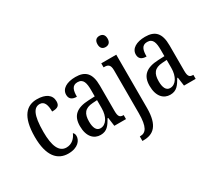

<svg xmlns="http://www.w3.org/2000/svg" viewBox="-171 -1106 1905 1697"><g transform="rotate(-30 781.0 -257.5)"><path d="M227 10C328 10 366 -47 366 -89C366 -108 360 -119 350 -127C332 -84 296 -45 239 -45C164 -45 130 -123 130 -266C130 -445 167 -497 224 -497C274 -497 287 -446 287 -384C343 -384 366 -398 366 -444C366 -509 313 -546 223 -546C121 -546 42 -479 42 -265C42 -70 118 10 227 10Z M556 10C623 10 648 -31 682 -88H688L700 0H819V-41H816C780 -41 767 -57 767 -113V-372C767 -499 716 -546 617 -546C527 -546 468 -510 468 -450C468 -409 493 -388 542 -388C542 -453 554 -497 610 -497C669 -497 680 -448 680 -373V-312L615 -309C494 -304 435 -256 435 -150C435 -41 489 10 556 10ZM584 -42C543 -42 525 -82 525 -144C525 -223 552 -265 635 -270L681 -273V-191C681 -106 643 -42 584 -42Z M982 -641C1010 -641 1034 -656 1034 -698C1034 -740 1010 -755 982 -755C954 -755 931 -740 931 -698C931 -656 954 -641 982 -641ZM848 240H861C960 240 1029 187 1029 8V-536H876V-495H883C918 -495 943 -486 943 -427V10C943 152 910 194 853 194H848Z M1267 10C1334 10 1359 -31 1393 -88H1399L1411 0H1530V-41H1527C1491 -41 1478 -57 1478 -113V-372C1478 -499 1427 -546 1328 -546C1238 -546 1179 -510 1179 -450C1179 -409 1204 -388 1253 -388C1253 -453 1265 -497 1321 -497C1380 -497 1391 -448 1391 -373V-312L1326 -309C1205 -304 1146 -256 1146 -150C1146 -41 1200 10 1267 10ZM1295 -42C1254 -42 1236 -82 1236 -144C1236 -223 1263 -265 1346 -270L1392 -273V-191C1392 -106 1354 -42 1295 -42Z"/></g></svg>

Font: Noto Serif Tamil ExtraCondensed
Style: Italic
Weight: 400
Width: 2
Italic angle: -12°
Designer: Indian Type Foundry, Tom Grace, and the Monotype Design Team
Foundry: Monotype Imaging Inc.
Version: Version 2.003